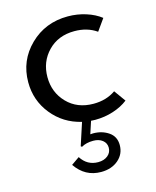

<svg xmlns="http://www.w3.org/2000/svg" viewBox="-111 -556 720 887"><g transform="rotate(-15 249.0 -113.0)"><path d="M43.5 -232.9Q43.5 -336.4 116.9 -408.2Q190.4 -480 298.3 -480Q343.3 -480 384.8 -466.8Q426.3 -453.6 455.6 -430.7L416 -375Q371.6 -406.2 310.1 -406.2Q232.4 -406.2 183.8 -356.2Q135.3 -306.2 135.3 -232.9Q135.3 -159.7 183.8 -109.4Q232.4 -59.1 310.1 -59.1Q371.6 -59.1 416 -90.3L455.6 -35.2Q426.3 -12.2 384.8 1.2Q343.3 14.6 298.3 14.6Q291.5 14.6 277.8 13.7L258.3 73.2Q262.7 72.3 271.5 72.3Q314 72.3 345.5 93.8Q377 115.2 377 156.2Q377 199.2 344.7 226.8Q312.5 254.4 262.2 254.4Q186 254.4 140.6 188L179.2 161.1Q208.5 207 260.7 207Q289.1 207 306.9 192.4Q324.7 177.7 324.7 154.8Q324.7 132.8 307.6 119.1Q290.5 105.5 263.2 105.5Q229.5 105.5 206.5 119.1L201.2 115.2L236.3 7.8Q150.9 -12.2 97.2 -78.9Q43.5 -145.5 43.5 -232.9Z"/></g></svg>

Font: Spartan MB Med
Style: Regular
Weight: 500
Designer: Matt Bailey, Mirko Velimirovic
Foundry: Matt Bailey
Version: Version 1.005